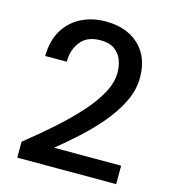

<svg xmlns="http://www.w3.org/2000/svg" viewBox="-107 -798 786 885"><g transform="rotate(15 286.0 -356.0)"><path d="M57 0V-76Q125 -130 187 -185Q249 -240 297.5 -293.5Q346 -347 374 -398.5Q402 -450 402 -498Q402 -530 391 -558.5Q380 -587 355 -604.5Q330 -622 288 -622Q225 -622 194 -582.5Q163 -543 163 -489Q163 -488 163 -486H60Q61 -560 91.5 -610Q122 -660 173.5 -686Q225 -712 290 -712Q389 -712 448.5 -656.5Q508 -601 508 -502Q508 -443 479.5 -385Q451 -327 405.5 -273.5Q360 -220 308 -173Q256 -126 209 -88H529V0Z"/></g></svg>

Font: Ultramarine Medium
Style: Regular
Weight: 500
Designer: Colophon Foundry, Jonny Pinhorn
Foundry: Colophon Foundry
Version: Version 1.200; ttfautohint (v1.8.3)